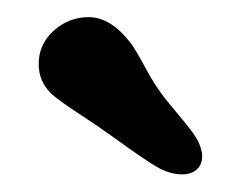

<svg xmlns="http://www.w3.org/2000/svg" viewBox="-20 -725 280 223"><path d="M111.3 -565.9Q98.6 -575.2 74.5 -591.1Q50.3 -606.9 40 -615.7Q24.9 -630.4 24.9 -650.4Q24.9 -673.8 42.5 -689.5Q60.1 -705.1 83 -705.1Q108.9 -705.1 132.3 -674.3Q137.7 -667 149.4 -645.3Q161.1 -623.5 174.3 -607.4Q178.2 -602.5 185.8 -593.5Q193.4 -584.5 196.3 -580.8Q199.2 -577.1 203.9 -570.8Q208.5 -564.5 210.2 -560.8Q211.9 -557.1 213.4 -552.5Q214.8 -547.9 214.8 -543.5Q214.8 -533.7 208.5 -528.1Q202.1 -522.5 191.4 -522.5Q177.2 -522.5 162.1 -531.2Q147 -540 111.3 -565.9Z"/></svg>

Font: Cooper* SemiBold
Style: Regular
Weight: 600
Designer: Owen Earl
Foundry: indestructible type*
Version: Version 0.001